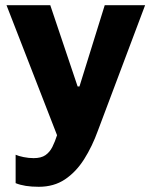

<svg xmlns="http://www.w3.org/2000/svg" viewBox="-20 -531 582 737"><path d="M129 186Q101 186 79 182.5Q57 179 40 172V63Q51 68 70.5 72Q90 76 109 76Q138 76 154.5 64.5Q171 53 181 33Q191 13 199 -12L5 -511H173L278 -199H285L382 -511H537L356 -30Q334 31 303 80Q272 129 229.5 157.5Q187 186 129 186Z"/></svg>

Font: Chivo Medium
Style: Bold
Weight: 700
Version: Version 2.002